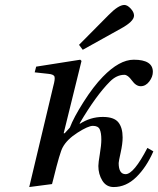

<svg xmlns="http://www.w3.org/2000/svg" viewBox="-20 -743 639 775"><path d="M299 -562 418 -682Q458 -723 482 -723Q494 -723 507.5 -708.5Q521 -694 521 -680Q521 -656 465 -626L314 -542ZM98 12 195 -395Q203 -424 200 -433.5Q197 -443 175 -445L120 -451L126 -474L304 -502L309 -497L237 -205H241L262 -228Q277 -268 317 -331Q357 -394 395 -433Q462 -502 520 -502Q597 -502 597 -453Q597 -433 582.5 -414Q568 -395 548 -395Q529 -395 512.5 -418Q496 -441 482 -441Q451 -441 424 -414Q368 -358 302 -246V-243Q345 -271 395 -271Q440 -271 457.5 -249.5Q475 -228 475 -188Q475 -163 467 -127Q459 -91 459 -85Q459 -40 487 -40Q520 -40 575 -146L599 -132Q571 -68 530 -28Q489 12 439 12Q409 12 393 -14Q377 -40 377 -73Q377 -86 383 -121.5Q389 -157 389 -180Q389 -207 382.5 -221Q376 -235 355 -235Q336 -235 293 -207.5Q250 -180 233 -148Q222 -129 196 -23L190 0Z"/></svg>

Font: Lingua Franca
Style: Italic
Weight: 400
Italic angle: -13°
Version: Version 1.19